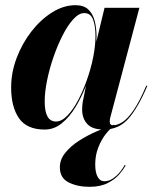

<svg xmlns="http://www.w3.org/2000/svg" viewBox="-20 -490 598 741"><path d="M465 148.5Q457.5 162.5 441 182Q424.5 201.5 396.2 216.2Q368 231 325 231Q279 231 245 214Q211 197 211 155.5Q211 125.5 231.8 99.8Q252.5 74 285.2 53Q318 32 354 16.5Q390 1 420.5 -8.5L422 -5Q406.5 4.5 389.2 26Q372 47.5 359.8 78Q347.5 108.5 347.5 144.5Q347.5 175.5 356.8 192.5Q366 209.5 382.5 209.5Q400.5 209.5 416.2 198.5Q432 187.5 443.8 172.8Q455.5 158 461.5 146.5ZM352.5 -349Q352.5 -340.5 352 -330L383.5 -460H518L405.5 -36Q403.5 -28 403.5 -20.5Q403.5 -6.5 417 -6.5Q433 -6.5 452.5 -18.8Q472 -31 495 -64Q518 -97 544.5 -159.5L548.5 -158.5Q513.5 -75.5 476.2 -32.8Q439 10 380.5 10Q336.5 10 316.8 -11.5Q297 -33 297 -67.5Q297 -77.5 297.8 -85Q298.5 -92.5 299.5 -97.5L312 -159.5Q295 -115.5 271.5 -76.8Q248 -38 218.2 -14Q188.5 10 152.5 10Q83.5 10 53.2 -33.8Q23 -77.5 23 -152.5Q23 -210 44.2 -266.2Q65.5 -322.5 101.2 -368.5Q137 -414.5 181.2 -442.2Q225.5 -470 271.5 -470Q303.5 -470 321 -453.2Q338.5 -436.5 345.5 -409Q352.5 -381.5 352.5 -349ZM348.5 -351Q348.5 -390 339 -414.8Q329.5 -439.5 305 -439.5Q284.5 -439.5 263 -416Q241.5 -392.5 221.8 -353.8Q202 -315 186.2 -269.2Q170.5 -223.5 161.5 -178.8Q152.5 -134 152.5 -98.5Q152.5 -21 196 -21Q217.5 -21 239.2 -43Q261 -65 280.5 -101.5Q300 -138 315.5 -181.8Q331 -225.5 339.8 -269.8Q348.5 -314 348.5 -351Z"/></svg>

Font: Bodoni* 36pt
Style: Bold Italic
Weight: 700
Italic angle: -13°
Version: Version 2.3